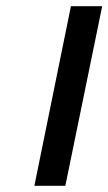

<svg xmlns="http://www.w3.org/2000/svg" viewBox="-20 -593 350 620"><path d="M91 7 209 -573H310L191 7Z"/></svg>

Font: Libertinus Serif Semibold Italic
Style: Regular
Weight: 600
Italic angle: -11.5°
Designer: Philipp H. Poll, Khaled Hosny
Foundry: Caleb Maclennan
Version: Version 7.051;RELEASE